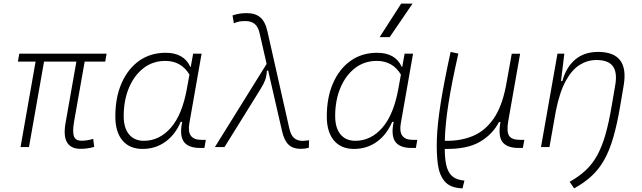

<svg xmlns="http://www.w3.org/2000/svg" viewBox="-20 -815 3556 1064"><path d="M425.8 9.8Q373.5 9.8 351.8 -25.6Q330.1 -61 343.8 -136.7L403.3 -473.6H224.1L140.6 0H93.8L177.2 -473.6H79.1L86.9 -517.6H570.8L563 -473.6H449.2L390.6 -141.6Q380.9 -85.9 389.4 -60.5Q397.9 -35.2 432.1 -35.2Q462.9 -35.2 496.6 -45.4L502 -1Q466.3 9.8 425.8 9.8Z M1037.1 -444.3 1050.3 -517.6H1097.2L1029.3 -131.8Q1012.7 -40 1095.7 -40H1120.6L1112.8 4.9H1089.4Q1022.5 4.9 998.3 -30.3Q974.1 -65.4 989.7 -139.6H981.4Q950.7 -67.9 895.8 -28.8Q840.8 10.3 770 10.3Q697.8 10.3 658.4 -36.9Q619.1 -84 619.1 -169.4Q619.1 -275.4 654.1 -354.7Q689 -434.1 751.5 -478.3Q814 -522.5 897.9 -522.5Q999.5 -522.5 1034.7 -444.3ZM896.5 -477.5Q827.1 -477.5 775.4 -437.5Q723.6 -397.5 694.6 -328.4Q665.5 -259.3 665.5 -171.9Q665.5 -106 695.1 -70.3Q724.6 -34.7 777.3 -34.7Q863.3 -34.7 926.8 -107.2Q990.2 -179.7 1016.1 -325.7L1029.8 -401.9Q983.9 -477.5 896.5 -477.5Z M1645.5 9.8Q1604.5 9.8 1579.8 -12.7Q1555.2 -35.2 1543 -88.4L1465.8 -424.8L1459 -422.4Q1457 -391.1 1448.7 -369.6Q1440.4 -348.1 1423.3 -320.8L1224.1 0H1170.9L1457.5 -460.9L1418.9 -629.9Q1410.6 -667.5 1390.9 -682.9Q1371.1 -698.2 1340.8 -698.2Q1318.8 -698.2 1306.2 -695.8Q1293.5 -693.4 1275.9 -686L1268.6 -729.5Q1290 -736.8 1308.6 -739.5Q1327.1 -742.2 1348.6 -742.2Q1394.5 -742.2 1422.4 -718.8Q1450.2 -695.3 1462.4 -639.6L1583.5 -102.5Q1591.8 -65.4 1610.1 -49.8Q1628.4 -34.2 1658.2 -34.2Q1665.5 -34.2 1692.9 -37.6L1691.4 3.9Q1670.4 9.8 1645.5 9.8Z M2209 -444.3 2222.2 -517.6H2269L2201.2 -131.8Q2184.6 -40 2267.6 -40H2292.5L2284.7 4.9H2261.2Q2194.3 4.9 2170.2 -30.3Q2146 -65.4 2161.6 -139.6H2153.3Q2122.6 -67.9 2067.6 -28.8Q2012.7 10.3 1941.9 10.3Q1869.6 10.3 1830.3 -36.9Q1791 -84 1791 -169.4Q1791 -275.4 1825.9 -354.7Q1860.8 -434.1 1923.3 -478.3Q1985.8 -522.5 2069.8 -522.5Q2171.4 -522.5 2206.5 -444.3ZM2068.4 -477.5Q1999 -477.5 1947.3 -437.5Q1895.5 -397.5 1866.5 -328.4Q1837.4 -259.3 1837.4 -171.9Q1837.4 -106 1866.9 -70.3Q1896.5 -34.7 1949.2 -34.7Q2035.2 -34.7 2098.6 -107.2Q2162.1 -179.7 2188 -325.7L2201.7 -401.9Q2155.8 -477.5 2068.4 -477.5ZM2084 -609.4 2203.1 -794.9H2266.1L2139.6 -609.4Z M2543 229 2535.2 228.5Q2473.6 224.6 2444.1 189.9Q2414.6 155.3 2406.5 95.7Q2398.4 36.1 2400.9 -42.5Q2403.3 -124 2421.9 -241.7Q2440.4 -359.4 2477.1 -527.3L2520 -518.1Q2483.4 -356.9 2465.3 -241.5Q2447.3 -126 2445.3 -42Q2445.3 -38.1 2445.3 -34.7H2452.6Q2533.7 -33.7 2600.3 -61.3Q2667 -88.9 2714.1 -155.5Q2761.2 -222.2 2783.7 -337.9L2787.1 -357.9Q2787.6 -358.9 2787.6 -359.9V-359.4L2815.9 -517.1H2862.3L2796.4 -143.1Q2786.6 -85.9 2801 -63Q2815.4 -40 2861.3 -40H2885.7L2877.4 4.9H2853.5Q2791 4.9 2765.1 -27.3Q2739.3 -59.6 2753.4 -138.7H2745.1Q2709.5 -69.8 2638.9 -28.8Q2568.4 12.2 2447.8 10.3H2444.8Q2444.8 57.6 2451.9 94.5Q2459 131.3 2478.8 154.3Q2498.5 177.2 2538.1 183.6L2553.7 186Z M2978 0 3069.3 -517.6H3107.4L3088.9 -365.7H3096.2Q3117.7 -442.9 3167.7 -485.1Q3217.8 -527.3 3294.4 -527.3Q3468.3 -527.3 3436 -340.3L3417 -228Q3399.9 -127 3378.9 -54.4Q3357.9 18.1 3328.9 70.1Q3299.8 122.1 3259 159.9Q3218.3 197.8 3161.6 229L3136.7 192.4Q3188.5 163.6 3225.6 128.9Q3262.7 94.2 3289.1 46.6Q3315.4 -1 3334.7 -67.6Q3354 -134.3 3369.6 -227.1L3389.6 -344.2Q3401.4 -413.1 3376.5 -447.8Q3351.6 -482.4 3284.7 -482.4Q3235.4 -482.4 3192.1 -455.3Q3148.9 -428.2 3115 -366.2Q3081.1 -304.2 3060.1 -198.7L3024.9 0Z"/></svg>

Font: Cascadia Mono ExtraLight
Style: Italic
Weight: 200
Italic angle: -10°
Monospace: yes
Designer: Aaron Bell
Foundry: Saja Typeworks
Version: Version 2404.023; ttfautohint (v1.8.4)